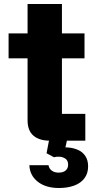

<svg xmlns="http://www.w3.org/2000/svg" viewBox="-20 -704 478 961"><path d="M228 0Q177 0 147.5 -25Q118 -50 118 -102V-684H290V-134H407V0ZM23 -412V-537H403V-412ZM275 237Q209 237 169 205.5Q129 174 127 123H223Q225 139 238.5 149.5Q252 160 273 160Q297 160 309 149Q321 138 321 121Q321 100 308.5 91Q296 82 279.5 80.5Q263 79 250 83L213 63L227 -10H317L305 45L275 37Q299 32 324.5 34.5Q350 37 372 47Q394 57 407.5 77.5Q421 98 421 129Q421 164 402.5 188.5Q384 213 351 225Q318 237 275 237Z"/></svg>

Font: Hubot Sans SemiExpanded
Style: Bold
Weight: 700
Width: 6
Designer: Deni Anggara
Foundry: GitHub, Inc., Subsidiary of Microsoft Corporation
Version: Version 2.000